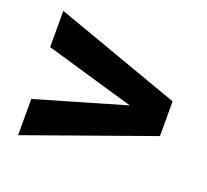

<svg xmlns="http://www.w3.org/2000/svg" viewBox="-92 -698 774 717"><g transform="rotate(20 294.5 -340.0)"><path d="M544 -271 45 -93V-237L399 -340L45 -443V-587L544 -409Z"/></g></svg>

Font: Hind Mysuru
Style: Bold
Weight: 700
Designer: Manushi Parikh, Hitesh Malaviya
Foundry: Indian Type Foundry
Version: Version 0.703;PS 1.0;hotconv 1.0.86;makeotf.lib2.5.63406